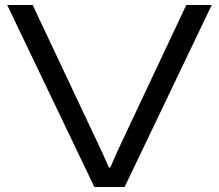

<svg xmlns="http://www.w3.org/2000/svg" viewBox="-20 -749 879 769"><path d="M357.9 0 8.8 -729H110.8L387.2 -143.1L416 -78.1H421.9L450.2 -143.1L726.1 -729H828.1L479 0Z"/></svg>

Font: Lumene Sans Expanded
Style: Regular
Weight: 400
Width: 7
Designer: Deni Anggara
Version: Version 1.003;Glyphs 3.1.2 (3151)